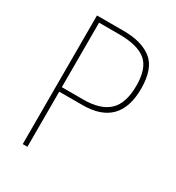

<svg xmlns="http://www.w3.org/2000/svg" viewBox="-172 -818 845 923"><g transform="rotate(30 250.0 -357.0)"><path d="M121 0V-306H250Q455 -306 455 -515Q455 -626 399.5 -670Q344 -714 243 -714H95V0ZM121 -689H234Q334 -689 381 -651Q428 -613 428 -516Q428 -418 381.5 -374.5Q335 -331 241 -331H121Z"/></g></svg>

Font: Noto Sans Mono UI Condensed Thin
Style: Regular
Weight: 250
Width: 3
Designer: Monotype Design team
Foundry: Monotype Imaging Inc.
Version: 1.000